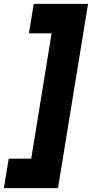

<svg xmlns="http://www.w3.org/2000/svg" viewBox="-77 -760 474 990"><path d="M-32 58H84L189 -588H72L97 -740H377L222 210H-57Z"/></svg>

Font: Georama Black
Style: Italic
Weight: 900
Italic angle: -9°
Designer: Jean-Baptiste Levee
Foundry: Production Type
Version: Version 1.000